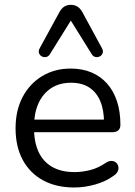

<svg xmlns="http://www.w3.org/2000/svg" viewBox="-20 -786 572 814"><path d="M295.4 8.9Q218.2 8.9 162.5 -21.5Q106.7 -52 76.3 -108.2Q46 -164.4 46 -241.9Q46 -317.9 75.9 -374.6Q105.8 -431.3 158.6 -463.3Q211.5 -495.3 279.8 -495.3Q329.2 -495.3 368 -478.8Q406.9 -462.3 434.2 -431.4Q461.6 -400.5 476.1 -356.3Q490.5 -312.1 490.5 -256.7Q490.5 -241.4 481.7 -233.5Q472.9 -225.5 456.3 -225.5H107.7V-279H437.5L421 -265.6Q421 -319.5 405.1 -357.2Q389.2 -394.8 358.4 -415Q327.6 -435.2 281.6 -435.2Q231.2 -435.2 195.8 -411.5Q160.5 -387.7 142.3 -346.1Q124.2 -304.5 124.2 -249.7V-243.8Q124.2 -152.2 168.5 -104.3Q212.9 -56.4 295.3 -56.4Q328.7 -56.4 362.5 -65Q396.3 -73.6 428 -95.4Q441.6 -104.3 453.1 -103.8Q464.6 -103.4 471.9 -96.8Q479.3 -90.3 481.6 -80.5Q483.9 -70.8 479.3 -60.1Q474.7 -49.3 462 -41Q429.1 -16.8 383.9 -3.9Q338.6 8.9 295.4 8.9ZM412.2 -581.6Q418.6 -569.9 415.2 -560.6Q411.7 -551.3 403.2 -546.9Q394.6 -542.5 385.1 -544.3Q375.6 -546 369.2 -555.8L280.3 -698.7L191.3 -555.8Q185 -546 175.5 -544.3Q165.9 -542.5 157.4 -546.9Q148.8 -551.3 145.4 -560.6Q142 -569.9 148.4 -581.6L231.5 -733.8Q240.3 -750.4 252.5 -758Q264.7 -765.5 280.3 -765.5Q295.9 -765.5 308.3 -758Q320.7 -750.4 329.6 -733.8Z"/></svg>

Font: Nunito ExtraLight
Style: Regular
Weight: 200
Designer: Vernon Adams
Foundry: Vernon Adams
Version: Version 3.602